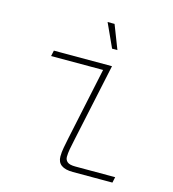

<svg xmlns="http://www.w3.org/2000/svg" viewBox="-108 -816 816 906"><g transform="rotate(15 300.0 -363.0)"><path d="M331 0Q255 0 255 -56Q255 -77 259.5 -100Q264 -123 269 -148L344 -502H90L96 -530H380L299 -150Q293 -123 289 -101Q285 -79 285 -62Q285 -47 296 -37.5Q307 -28 335 -28H530L524 0ZM359 -610 306 -726H340L385 -610Z"/></g></svg>

Font: Geist Mono Thin
Style: Italic
Weight: 100
Italic angle: -12°
Monospace: yes
Designer: Basement.studio, Andrés Briganti, Mateo Zaragoza
Foundry: Basement.studio, Vercel, Andrés Briganti, Guido Ferreyra, Mateo Zaragoza
Version: Version 1.500; ttfautohint (v1.8.4.7-5d5b)